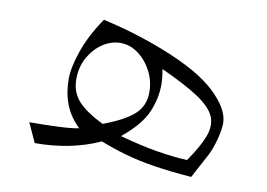

<svg xmlns="http://www.w3.org/2000/svg" viewBox="-57 -520 869 626"><g transform="rotate(10 377.5 -207.5)"><path d="M240.2 -435.1Q300.8 -421.4 349.9 -406.2Q398.9 -391.1 442.4 -374Q568.4 -324.7 625 -270.5Q681.6 -216.3 681.6 -170.9Q681.6 -150.4 673.6 -118.7Q665.5 -86.9 654.3 -64L609.4 20Q538.1 14.6 484.4 6.1Q430.7 -2.4 387.2 -14.9Q343.8 -27.3 302.7 -43.5Q207.5 0 87.9 0L58.6 -64Q107.9 -64 153.8 -65.9Q199.7 -67.9 222.2 -72.8Q189.5 -104.5 175 -142.1Q160.6 -179.7 160.6 -226.1Q160.6 -263.2 179.9 -319.1Q199.2 -375 240.2 -435.1ZM294.9 -100.1Q363.3 -125.5 395.3 -153.8Q427.2 -182.1 427.2 -228.5Q427.2 -264.6 410.4 -297.1Q393.6 -329.6 366.2 -349.9Q338.9 -370.1 307.1 -370.1Q276.4 -370.1 248.5 -351.6Q220.7 -333 202.9 -301.3Q185.1 -269.5 185.1 -229.5Q185.1 -185.5 211.9 -156.5Q238.8 -127.4 294.9 -100.1ZM360.8 -71.3Q432.1 -51.8 485.6 -43Q539.1 -34.2 586.4 -31.7Q622.6 -83.5 636.2 -120.4Q649.9 -157.2 637 -186.5Q624 -215.8 579.8 -244.9Q535.6 -273.9 456.1 -310.1Q461.4 -282.2 461.4 -258.3Q461.4 -213.4 441.7 -167.2Q421.9 -121.1 360.8 -71.3Z"/></g></svg>

Font: Pinar-DS2-FD Light
Style: Regular
Weight: 300
Designer: Amin Abedi
Version: Version 2.000